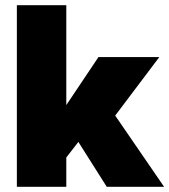

<svg xmlns="http://www.w3.org/2000/svg" viewBox="-20 -720 652 740"><path d="M359.5 -500H594L424 -274.5L612.5 0H391.5L282 -173L235.5 -113V0H45V-700H235.5V-315Z"/></svg>

Font: Overused Grotesk Black
Style: Regular
Weight: 900
Version: Version 0.004